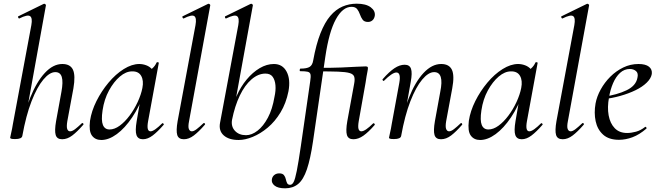

<svg xmlns="http://www.w3.org/2000/svg" viewBox="-20 -746 3566 1041"><path d="M62 8Q46 8 40.5 6Q35 4 35 1Q35 -2 40.5 -25Q46 -48 50 -74L150 -610Q157 -649 143 -658.5Q129 -668 85 -646Q81 -645 78.5 -651Q76 -657 80 -658L217 -725Q222 -727 226 -723Q230 -719 229 -717L101 -9Q98 8 62 8ZM317 9Q289 9 282 -14Q275 -37 284 -89L313 -248Q323 -302 315 -328.5Q307 -355 280 -355Q249 -355 215 -314.5Q181 -274 151 -197Q121 -120 101 -9L87 -10Q108 -127 143 -214.5Q178 -302 223 -350.5Q268 -399 318 -399Q361 -399 375.5 -368Q390 -337 378 -267L345 -89Q340 -59 344.5 -46.5Q349 -34 360 -34Q372 -34 387.5 -46Q403 -58 423 -77Q426 -81 430.5 -77Q435 -73 431 -69Q399 -32 372 -11.5Q345 9 317 9Z M529 13Q496 13 478.5 -11Q461 -35 468 -91Q476 -144 503 -198Q530 -252 568.5 -298Q607 -344 651 -371.5Q695 -399 735 -399Q754 -399 773 -392Q792 -385 805.5 -369.5Q819 -354 821 -328L773 -357Q787 -359 804 -373.5Q821 -388 829 -407Q831 -410 836.5 -408.5Q842 -407 841 -405L783 -89Q773 -34 796 -34Q807 -34 823.5 -46Q840 -58 859 -77Q862 -80 866 -76Q870 -72 867 -69Q835 -32 808 -11.5Q781 9 755 9Q728 9 720 -13.5Q712 -36 721 -89L745 -229L763 -246Q736 -168 696.5 -109.5Q657 -51 613.5 -19Q570 13 529 13ZM574 -44Q601 -44 629 -64.5Q657 -85 682.5 -119Q708 -153 726.5 -193Q745 -233 752 -269Q760 -309 745.5 -334.5Q731 -360 696 -359Q663 -359 630 -331Q597 -303 571 -255.5Q545 -208 536 -147Q528 -93 538 -68.5Q548 -44 574 -44Z M977 9Q948 9 941 -14Q934 -37 943 -89L1040 -610Q1047 -649 1033.5 -658.5Q1020 -668 976 -646Q972 -645 969.5 -651Q967 -657 971 -658L1108 -725Q1113 -727 1117 -723Q1121 -719 1120 -717L1005 -89Q999 -59 1004 -46.5Q1009 -34 1020 -34Q1031 -34 1046.5 -46Q1062 -58 1082 -77Q1086 -81 1090 -77Q1094 -73 1090 -69Q1058 -32 1031 -11.5Q1004 9 977 9Z M1274 13Q1221 13 1193 -12Q1165 -37 1173 -80L1272 -610Q1279 -649 1265 -658.5Q1251 -668 1206 -646Q1202 -645 1200 -651Q1198 -657 1202 -658L1339 -725Q1344 -727 1348 -723Q1352 -719 1351 -717L1238 -96Q1232 -60 1254 -36.5Q1276 -13 1314 -13Q1345 -13 1376.5 -37.5Q1408 -62 1432.5 -108Q1457 -154 1468 -220Q1476 -255 1473.5 -283.5Q1471 -312 1458.5 -329.5Q1446 -347 1419 -347Q1380 -347 1343.5 -315.5Q1307 -284 1280 -227.5Q1253 -171 1238 -96L1231 -116Q1240 -173 1262.5 -224.5Q1285 -276 1317.5 -315Q1350 -354 1388 -376.5Q1426 -399 1465 -399Q1512 -399 1534 -357.5Q1556 -316 1544 -251Q1531 -186 1501 -136.5Q1471 -87 1431.5 -54Q1392 -21 1350.5 -4Q1309 13 1274 13Z M1526 275Q1487 275 1469 260.5Q1451 246 1454 227Q1456 212 1467 203Q1478 194 1494 194Q1512 194 1519.5 203.5Q1527 213 1529.5 225Q1532 237 1536.5 246.5Q1541 256 1553 256Q1564 256 1572 241Q1580 226 1589 181Q1598 136 1611 47L1662 -306Q1666 -331 1663.5 -342.5Q1661 -354 1648 -357Q1635 -360 1608 -360Q1604 -360 1605 -367Q1606 -374 1609 -374Q1644 -374 1659 -383.5Q1674 -393 1678 -418Q1694 -506 1717.5 -565.5Q1741 -625 1771 -660Q1801 -695 1837 -710.5Q1873 -726 1914 -726Q1964 -726 1990 -706.5Q2016 -687 2012 -660Q2009 -644 1999 -635.5Q1989 -627 1975 -627Q1955 -627 1946 -639.5Q1937 -652 1931.5 -668Q1926 -684 1916.5 -696.5Q1907 -709 1886 -709Q1838 -709 1801 -641.5Q1764 -574 1744 -439L1677 21Q1663 116 1644 172Q1625 228 1596.5 251.5Q1568 275 1526 275ZM1896 9Q1868 9 1861 -14Q1854 -37 1863 -89L1900 -291Q1905 -316 1900.5 -330Q1896 -344 1875.5 -350Q1855 -356 1813 -357.5Q1771 -359 1699 -359L1701 -378Q1780 -378 1830 -380Q1880 -382 1911 -384Q1942 -386 1962 -386Q1973 -386 1974.5 -380.5Q1976 -375 1972 -356.5Q1968 -338 1962 -297L1925 -89Q1920 -59 1924 -46.5Q1928 -34 1939 -34Q1950 -34 1966.5 -45.5Q1983 -57 2002 -76Q2006 -80 2010 -75.5Q2014 -71 2011 -68Q1978 -30 1950.5 -10.5Q1923 9 1896 9Z M2371 9Q2343 9 2336 -14Q2329 -37 2338 -89L2367 -248Q2389 -355 2334 -355Q2303 -355 2269 -314.5Q2235 -274 2205 -197Q2175 -120 2155 -9L2141 -10Q2162 -127 2196.5 -214.5Q2231 -302 2276.5 -350.5Q2322 -399 2372 -399Q2415 -399 2430 -368Q2445 -337 2432 -267L2399 -89Q2394 -59 2399 -46.5Q2404 -34 2415 -34Q2426 -34 2441.5 -46Q2457 -58 2477 -77Q2480 -81 2484 -77Q2488 -73 2485 -69Q2453 -32 2426 -11.5Q2399 9 2371 9ZM2116 8Q2100 8 2094.5 6Q2089 4 2089 1Q2089 -2 2094.5 -25Q2100 -48 2104 -74L2145 -297Q2155 -353 2129 -353Q2118 -353 2101 -341.5Q2084 -330 2063 -309Q2060 -305 2056 -309.5Q2052 -314 2055 -317Q2090 -357 2118.5 -376Q2147 -395 2174 -395Q2201 -395 2208.5 -373Q2216 -351 2207 -302L2155 -9Q2152 8 2116 8Z M2583 13Q2550 13 2532.5 -11Q2515 -35 2522 -91Q2530 -144 2557 -198Q2584 -252 2622.5 -298Q2661 -344 2705 -371.5Q2749 -399 2789 -399Q2808 -399 2827 -392Q2846 -385 2859.5 -369.5Q2873 -354 2875 -328L2827 -357Q2841 -359 2858 -373.5Q2875 -388 2883 -407Q2885 -410 2890.5 -408.5Q2896 -407 2895 -405L2837 -89Q2827 -34 2850 -34Q2861 -34 2877.5 -46Q2894 -58 2913 -77Q2916 -80 2920 -76Q2924 -72 2921 -69Q2889 -32 2862 -11.5Q2835 9 2809 9Q2782 9 2774 -13.5Q2766 -36 2775 -89L2799 -229L2817 -246Q2790 -168 2750.5 -109.5Q2711 -51 2667.5 -19Q2624 13 2583 13ZM2628 -44Q2655 -44 2683 -64.5Q2711 -85 2736.5 -119Q2762 -153 2780.5 -193Q2799 -233 2806 -269Q2814 -309 2799.5 -334.5Q2785 -360 2750 -359Q2717 -359 2684 -331Q2651 -303 2625 -255.5Q2599 -208 2590 -147Q2582 -93 2592 -68.5Q2602 -44 2628 -44Z M3031 9Q3002 9 2995 -14Q2988 -37 2997 -89L3094 -610Q3101 -649 3087.5 -658.5Q3074 -668 3030 -646Q3026 -645 3023.5 -651Q3021 -657 3025 -658L3162 -725Q3167 -727 3171 -723Q3175 -719 3174 -717L3059 -89Q3053 -59 3058 -46.5Q3063 -34 3074 -34Q3085 -34 3100.5 -46Q3116 -58 3136 -77Q3140 -81 3144 -77Q3148 -73 3144 -69Q3112 -32 3085 -11.5Q3058 9 3031 9Z M3336 12Q3281 12 3250 -16Q3219 -44 3209.5 -89Q3200 -134 3209 -185Q3216 -223 3237 -261Q3258 -299 3289 -330Q3320 -361 3359 -380Q3398 -399 3442 -399Q3480 -399 3498.5 -384.5Q3517 -370 3514 -345Q3510 -321 3486.5 -298Q3463 -275 3426 -257Q3389 -239 3343 -226Q3297 -213 3249 -208L3251 -221Q3326 -232 3377 -256.5Q3428 -281 3436 -324Q3442 -349 3428.5 -360.5Q3415 -372 3395 -372Q3365 -372 3342 -351Q3319 -330 3304 -295Q3289 -260 3282 -218Q3272 -164 3280 -120.5Q3288 -77 3313 -51Q3338 -25 3380 -25Q3403 -25 3428.5 -32Q3454 -39 3478 -58Q3480 -60 3483.5 -56Q3487 -52 3485 -49Q3447 -16 3409.5 -2Q3372 12 3336 12Z"/></svg>

Font: Cormorant Medium
Style: Italic
Weight: 500
Italic angle: -10°
Designer: Christian Thalmann (Catharsis Fonts)
Foundry: Catharsis Fonts
Version: Version 4.000